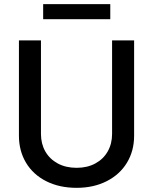

<svg xmlns="http://www.w3.org/2000/svg" viewBox="-20 -904 746 936"><path d="M633.8 -707V-242.2Q633.8 -168.5 598.9 -110.8Q564 -53.2 500.2 -20.8Q436.5 11.7 353.5 11.7Q269.5 11.7 205.6 -20.5Q141.6 -52.7 106.9 -110.6Q72.3 -168.5 72.3 -242.2V-707H179.7V-251Q179.7 -203.1 200.9 -165.8Q222.2 -128.4 261.5 -107.2Q300.8 -85.9 353.5 -85.9Q405.8 -85.9 444.8 -107.2Q483.9 -128.4 505.1 -165.8Q526.4 -203.1 526.4 -251V-707ZM517.6 -810.5H190.4V-883.8H517.6Z"/></svg>

Font: Pretendard GOV Medium
Style: Regular
Weight: 500
Designer: Base glyphs from Inter by Rasmus Andersson; Hangeul glyphs from Noto Sans CJK(Source Han Sans) by Jang Soo-young and Kan
Foundry: Kil Hyung-jin
Version: Version 1.309